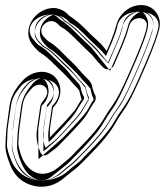

<svg xmlns="http://www.w3.org/2000/svg" viewBox="-20 -537 639 743"><path d="M136 -126 123 -35C118 -2 126 29 135 49C135 49 143 80 173 54C176 52 182 47 190 41C204 31 209 24 221 12C275 -43 307 -77 320 -101C329 -117 337 -131 346 -143C352 -152 352 -164 347 -171C344 -175 337 -198 336 -205C334 -219 317 -234 312 -239C294 -256 278 -279 257 -298C227 -325 204 -356 169 -376C164 -379 158 -386 152 -392C136 -407 135 -429 153 -445C172 -461 192 -458 208 -440C215 -432 217 -433 229 -425C238 -419 251 -408 267 -392L296 -363C306 -352 335 -328 345 -314C353 -303 359 -297 365 -291C371 -286 381 -269 395 -269H396C407 -269 418 -276 422 -287C439 -328 465 -381 477 -426L480 -437C492 -480 559 -475 547 -430L545 -419C534 -381 510 -322 475 -244C452 -192 433 -155 419 -135C402 -111 389 -91 380 -75C365 -49 334 -11 287 36C278 45 269 54 261 63C249 76 228 92 215 103C203 114 184 129 160 134C111 144 76 105 62 65C54 41 51 25 51 20C53 -8 52 -21 57 -55L67 -128C70 -148 78 -167 95 -186L103 -195C125 -220 162 -210 163 -181C164 -158 139 -145 136 -126ZM90 -419C87 -394 96 -374 113 -355C121 -346 129 -337 139 -331C153 -323 178 -301 189 -289C205 -273 235 -246 250 -228C266 -208 274 -204 287 -186C289 -177 292 -162 296 -153C289 -143 283 -132 276 -120C271 -110 240 -75 188 -21C184 -18 179 -11 173 -5V-37L185 -120L191 -127C226 -168 217 -220 187 -244C150 -273 95 -257 66 -223L58 -214C36 -188 21 -159 17 -128L7 -55C2 -21 3 -4 1 24C0 42 5 61 14 87C23 114 36 137 54 153C98 192 166 198 217 160C240 143 244 137 266 121C287 105 302 88 321 69C370 20 404 -21 424 -56C432 -70 443 -88 459 -111C478 -137 497 -177 521 -230C556 -309 581 -369 593 -413L596 -424C608 -472 577 -513 535 -517C487 -522 443 -486 431 -443L428 -432C421 -406 405 -367 393 -340C382 -354 371 -368 356 -381C328 -406 337 -399 305 -430C283 -452 267 -463 247 -477C232 -494 211 -506 186 -506C139 -505 96 -467 90 -419ZM161 -122 148 -31C144 -5 149 18 156 35C160 32 167 26 175 20C188 11 192 7 204 -5C257 -60 288 -95 298 -113C307 -129 316 -144 325 -157V-158C318 -170 313 -190 311 -200V-201C310 -204 300 -215 294 -221C274 -241 259 -264 241 -280C209 -309 187 -337 157 -354C145 -361 139 -369 134 -374C109 -398 107 -438 136 -464C166 -490 204 -484 227 -457C230 -453 227 -456 243 -446C254 -438 268 -426 285 -410L315 -380C324 -371 351 -347 365 -329C373 -319 378 -313 382 -310C390 -303 393 -297 396 -294C397 -295 399 -296 399 -297C417 -339 442 -390 453 -432L456 -444C467 -484 507 -498 537 -489C548 -486 559 -479 566 -468C574 -455 575 -440 571 -423L569 -413C557 -371 533 -313 498 -234C474 -181 457 -144 440 -121C423 -98 411 -78 402 -63C385 -33 353 6 305 54C296 63 288 71 280 80C265 97 242 112 231 122C219 133 196 153 164 159C97 172 54 119 38 73C29 47 26 31 27 18C29 -8 27 -23 32 -59L43 -132C47 -157 58 -180 76 -202L84 -211C108 -239 146 -241 170 -220C180 -211 187 -197 188 -182C190 -143 161 -122 161 -122ZM115 -416C113 -399 117 -387 131 -372C139 -363 146 -356 152 -353C172 -342 195 -320 207 -307C213 -301 222 -291 232 -282C245 -269 260 -257 270 -244C284 -227 292 -221 307 -201L310 -197L311 -192C313 -184 317 -168 319 -163L324 -151L317 -140C311 -130 304 -118 298 -107C289 -91 259 -58 206 -3L205 -2C204 -1 197 7 189 14L148 49V-5C148 -15 149 -31 149 -37L148 -39L162 -131L172 -143C199 -175 189 -211 171 -225C148 -243 108 -234 85 -207L78 -198C58 -174 46 -150 42 -124L32 -51C27 -19 28 -5 26 25C25 37 29 54 38 79C46 103 57 121 71 134C106 166 162 171 203 140C225 124 228 118 251 101C269 87 283 71 303 51C351 2 384 -37 402 -68C410 -83 423 -102 439 -125C456 -149 475 -188 498 -240C533 -319 557 -377 569 -419L572 -430C580 -462 562 -485 539 -491C537 -492 535 -493 533 -493C500 -496 464 -469 455 -437L453 -425C445 -395 428 -357 416 -330L400 -292L374 -324C363 -338 353 -350 340 -362C311 -388 319 -382 288 -412C267 -433 253 -443 232 -457L230 -458L228 -461C217 -474 202 -481 186 -481C151 -480 119 -451 115 -416ZM181 -124 168 -33C166 -17 166 -2 169 13L182 0C210 -29 232 -53 248 -71C262 -87 271 -99 276 -108C285 -124 295 -139 304 -152C306 -155 305 -161 305 -162C297 -175 293 -191 291 -202C290 -208 279 -220 272 -227C260 -239 250 -252 240 -264C233 -272 226 -279 219 -285C187 -314 163 -343 137 -358C121 -367 118 -375 113 -380C90 -403 87 -434 115 -459C123 -466 133 -472 148 -477C169 -483 195 -481 213 -475C231 -469 240 -460 248 -451L250 -449C250 -449 256 -446 264 -441C277 -433 289 -421 306 -405L336 -375C345 -366 374 -341 387 -324C388 -322 389 -322 390 -320C405 -355 424 -396 433 -430L435 -441C442 -467 473 -496 530 -491C586 -486 599 -453 592 -426L589 -415C578 -374 554 -317 519 -238C496 -185 477 -149 461 -126C444 -102 432 -84 423 -68C417 -57 409 -45 399 -32C381 -9 358 17 327 48C318 57 309 66 301 75C286 92 263 107 253 116C241 126 221 149 175 158C163 160 149 162 136 161C75 157 47 125 32 101C26 91 22 80 18 70C9 45 6 28 7 19C9 -8 7 -22 12 -57L23 -130C26 -153 36 -173 55 -196L62 -205C78 -223 117 -242 161 -230C196 -220 207 -201 208 -182C209 -148 182 -130 181 -124ZM135 -418C132 -397 139 -381 153 -366C161 -357 168 -351 171 -349C194 -336 215 -314 228 -301C243 -286 274 -259 291 -238C305 -220 313 -216 328 -196L331 -193V-189C333 -180 337 -165 340 -159L343 -152L338 -145C332 -135 325 -124 319 -112C311 -97 281 -64 228 -9L227 -8C226 -7 219 1 210 8L129 79L128 -5V-37V-38L141 -127L150 -137C179 -171 168 -216 150 -230C144 -235 142 -235 142 -235C142 -235 122 -232 106 -213L99 -204C79 -180 66 -154 62 -126L52 -53C47 -20 48 -4 46 25C45 39 49 57 58 82C67 107 79 127 93 139C120 163 142 164 159 158C166 156 173 151 181 145C202 129 207 124 230 106C247 93 261 77 281 57C329 8 363 -31 381 -63C389 -77 402 -97 418 -120C435 -144 454 -184 477 -236C512 -315 537 -374 549 -417L551 -427C561 -468 532 -492 527 -493C527 -493 488 -481 476 -439L473 -428C465 -400 449 -361 437 -334L406 -263L352 -330C341 -344 331 -357 318 -368C289 -394 297 -388 266 -418C245 -439 233 -448 212 -462L209 -464L207 -466C199 -475 189 -479 187 -480C180 -479 140 -461 135 -418Z"/></svg>

Font: AppleStorm
Style: XbdFaxIta
Weight: 800
Foundry: Cannot Into Space Fonts
Version: Version 1.01